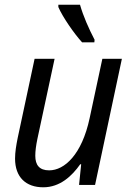

<svg xmlns="http://www.w3.org/2000/svg" viewBox="-20 -786 558 816"><path d="M329 -606H381L382 -617C357 -665 334 -717 320 -766H228V-756C246 -714 295 -643 329 -606ZM164 10C235 10 286 -38 321 -88H325L316 0H384L498 -536H415L361 -284C328 -129 254 -62 189 -62C147 -62 130 -85 130 -124C130 -144 133 -167 139 -196L212 -536H127L55 -199C49 -169 44 -140 44 -112C44 -33 90 10 164 10Z"/></svg>

Font: Noto Sans SemiCondensed
Style: Italic
Weight: 400
Width: 4
Italic angle: -12°
Designer: Monotype Design Team
Foundry: Monotype Imaging Inc.
Version: Version 2.013